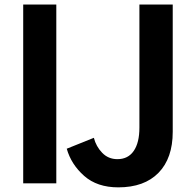

<svg xmlns="http://www.w3.org/2000/svg" viewBox="-20 -806 852 844"><path d="M82 0V-786.1H227.5V0ZM273.4 -152.3 392.6 -200.2Q402.3 -162.1 429.2 -134.3Q456.1 -106.4 496.1 -106.4Q543 -106.4 567.9 -142.6Q592.8 -178.7 592.8 -245.1V-786.1H739.3V-226.6Q739.3 -110.4 676.8 -46.4Q614.3 17.6 500 17.6Q407.2 17.6 350.1 -32.7Q293 -83 273.4 -152.3Z"/></svg>

Font: Gothic A1 ExtraBold
Style: Regular
Weight: 800
Designer: HanYang I&C Co.,Ltd.
Foundry: HanYang I&C Co.,Ltd.
Version: Version 2.50